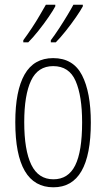

<svg xmlns="http://www.w3.org/2000/svg" viewBox="-20 -786 452 816"><path d="M366 -265Q366 10 207 10Q45 10 45 -267Q45 -400 84.5 -469.5Q124 -539 206 -539Q291 -539 328.5 -466.5Q366 -394 366 -265ZM83 -267Q83 -148 113 -86Q143 -24 207 -24Q270 -24 299.5 -83Q329 -142 329 -266Q329 -378 301.5 -441.5Q274 -505 206 -505Q141 -505 112 -443.5Q83 -382 83 -267ZM332 -759Q323 -742 303 -713Q283 -684 259.5 -654.5Q236 -625 217 -606H196V-615Q212 -636 231 -665Q250 -694 266.5 -721.5Q283 -749 292 -766H332ZM215 -759Q206 -742 186.5 -713.5Q167 -685 143.5 -655.5Q120 -626 100 -606H79V-615Q96 -638 115 -666.5Q134 -695 149.5 -722Q165 -749 175 -766H215Z"/></svg>

Font: Noto Sans Gurmukhi ExtraCondensed ExtraLight
Style: Regular
Weight: 200
Width: 2
Designer: Jelle Bosma - Monotype Design Team
Foundry: Monotype Imaging Inc.
Version: Version 2.004; ttfautohint (v1.8.4.7-5d5b)